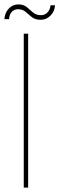

<svg xmlns="http://www.w3.org/2000/svg" viewBox="-32 -853 270 873"><path d="M76 0V-700H96V0ZM153 -763Q128 -763 113 -775Q98 -787 84.5 -799Q71 -811 50 -811Q34 -811 22.5 -800Q11 -789 9 -766H-12Q-10 -795 8 -814Q26 -833 51 -833Q75 -833 89.5 -821Q104 -809 118 -796.5Q132 -784 155 -784Q171 -784 183 -795.5Q195 -807 198 -829H218Q217 -802 198 -782.5Q179 -763 153 -763Z"/></svg>

Font: DM Sans 17pt Thin
Style: Regular
Weight: 250
Version: Version 4.004;gftools[0.9.30]